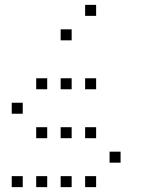

<svg xmlns="http://www.w3.org/2000/svg" viewBox="-20 -793 640 785"><path d="M329 -773Q328 -773 328 -773Q328 -773 328 -772V-729Q328 -728 328 -728Q328 -728 329 -728H372Q373 -728 373 -728Q373 -728 373 -729V-772Q373 -773 373 -773Q373 -773 372 -773ZM229 -673Q228 -673 228 -673Q228 -673 228 -672V-629Q228 -628 228 -628Q228 -628 229 -628H272Q273 -628 273 -628Q273 -628 273 -629V-672Q273 -673 273 -673Q273 -673 272 -673ZM129 -473Q128 -473 128 -473Q128 -473 128 -472V-429Q128 -428 128 -428Q128 -428 129 -428H172Q173 -428 173 -428Q173 -428 173 -429V-472Q173 -473 173 -473Q173 -473 172 -473ZM229 -473Q228 -473 228 -473Q228 -473 228 -472V-429Q228 -428 228 -428Q228 -428 229 -428H272Q273 -428 273 -428Q273 -428 273 -429V-472Q273 -473 273 -473Q273 -473 272 -473ZM329 -473Q328 -473 328 -473Q328 -473 328 -472V-429Q328 -428 328 -428Q328 -428 329 -428H372Q373 -428 373 -428Q373 -428 373 -429V-472Q373 -473 373 -473Q373 -473 372 -473ZM29 -373Q28 -373 28 -373Q28 -373 28 -372V-329Q28 -328 28 -328Q28 -328 29 -328H72Q73 -328 73 -328Q73 -328 73 -329V-372Q73 -373 73 -373Q73 -373 72 -373ZM129 -273Q128 -273 128 -273Q128 -273 128 -272V-229Q128 -228 128 -228Q128 -228 129 -228H172Q173 -228 173 -228Q173 -228 173 -229V-272Q173 -273 173 -273Q173 -273 172 -273ZM229 -273Q228 -273 228 -273Q228 -273 228 -272V-229Q228 -228 228 -228Q228 -228 229 -228H272Q273 -228 273 -228Q273 -228 273 -229V-272Q273 -273 273 -273Q273 -273 272 -273ZM329 -273Q328 -273 328 -273Q328 -273 328 -272V-229Q328 -228 328 -228Q328 -228 329 -228H372Q373 -228 373 -228Q373 -228 373 -229V-272Q373 -273 373 -273Q373 -273 372 -273ZM429 -173Q428 -173 428 -173Q428 -173 428 -172V-129Q428 -128 428 -128Q428 -128 429 -128H472Q473 -128 473 -128Q473 -128 473 -129V-172Q473 -173 473 -173Q473 -173 472 -173ZM29 -73Q28 -73 28 -73Q28 -73 28 -72V-29Q28 -28 28 -28Q28 -28 29 -28H72Q73 -28 73 -28Q73 -28 73 -29V-72Q73 -73 73 -73Q73 -73 72 -73ZM129 -73Q128 -73 128 -73Q128 -73 128 -72V-29Q128 -28 128 -28Q128 -28 129 -28H172Q173 -28 173 -28Q173 -28 173 -29V-72Q173 -73 173 -73Q173 -73 172 -73ZM229 -73Q228 -73 228 -73Q228 -73 228 -72V-29Q228 -28 228 -28Q228 -28 229 -28H272Q273 -28 273 -28Q273 -28 273 -29V-72Q273 -73 273 -73Q273 -73 272 -73ZM329 -73Q328 -73 328 -73Q328 -73 328 -72V-29Q328 -28 328 -28Q328 -28 329 -28H372Q373 -28 373 -28Q373 -28 373 -29V-72Q373 -73 373 -73Q373 -73 372 -73Z"/></svg>

Font: Doto Light
Style: Regular
Weight: 300
Monospace: yes
Version: Version 1.000